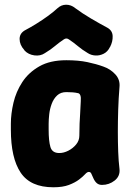

<svg xmlns="http://www.w3.org/2000/svg" viewBox="-20 -774 561 813"><path d="M206 19Q109 19 67.5 -43Q26 -105 26 -225V-250Q26 -292 37 -339Q48 -386 74.5 -426.5Q101 -467 146.5 -493Q192 -519 261 -519Q312 -519 350 -511Q388 -503 418 -492Q447 -482 468 -459.5Q489 -437 486 -406Q482 -357 480.5 -309Q479 -261 479 -216.5Q479 -172 480.5 -131.5Q482 -91 486 -58Q489 -28 465.5 -9.5Q442 9 412 9Q399 9 390.5 2Q382 -5 376 -18Q370 -30 367 -38Q364 -46 356 -46Q349 -46 340 -36Q331 -26 314.5 -13.5Q298 -1 272 9Q246 19 206 19ZM231 -126Q250 -126 269.5 -136Q289 -146 302.5 -162.5Q316 -179 316 -200Q316 -228 317 -250.5Q318 -273 319.5 -295.5Q321 -318 322 -345Q325 -379 308 -380Q300 -382 287.5 -383Q275 -384 261 -384Q237 -384 222 -370Q207 -356 199 -334.5Q191 -313 188.5 -290.5Q186 -268 186 -250V-225Q186 -177 193.5 -151.5Q201 -126 231 -126ZM434 -657Q456 -645 457 -621.5Q458 -598 446 -575L445 -574Q436 -555 419 -546.5Q402 -538 384 -539Q366 -540 352 -549Q327 -564 310 -578.5Q293 -593 272 -607Q261 -615 250 -607Q229 -593 212 -578.5Q195 -564 170 -549Q151 -536 125.5 -539.5Q100 -543 84 -560L83 -562Q63 -584 63 -609Q63 -634 88 -647Q109 -658 134 -673.5Q159 -689 182.5 -706Q206 -723 222 -738Q239 -754 260 -754Q281 -754 298 -740Q329 -717 365.5 -695.5Q402 -674 434 -657Z"/></svg>

Font: Winky Sans
Style: Bold
Weight: 700
Designer: Simon Atzbach
Foundry: typofactur
Version: Version 1.205